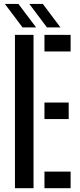

<svg xmlns="http://www.w3.org/2000/svg" viewBox="-20 -982 416 1002"><path d="M58 0V-800H155V0ZM212 -713.5V-800H348.5V-713.5ZM212 -360.5V-447H338.5V-360.5ZM212 0V-86.5H348.5V0ZM97.5 -839 5.5 -961.5H76L168.5 -839ZM225 -839 133 -961.5H203.5L295.5 -839Z"/></svg>

Font: Big Shoulders Stencil Text SemiBold
Style: Regular
Weight: 600
Designer: Patric King
Foundry: XO Type Co
Version: Version 1.000